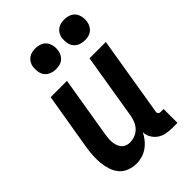

<svg xmlns="http://www.w3.org/2000/svg" viewBox="-220 -837 940 940"><g transform="rotate(-45 250.0 -367.0)"><path d="M439 8H403Q382 8 361.5 4Q341 0 324.5 -11.5Q308 -23 297.5 -41Q287 -59 287 -80Q278 -62 265 -45.5Q252 -29 234.5 -16.5Q217 -4 197 2Q177 8 158 8Q132 8 108 -1Q84 -10 68.5 -28Q53 -46 45 -70Q37 -94 34.5 -119Q32 -144 33.5 -170Q35 -196 39 -222L89 -520H202L150 -207Q148 -194 146.5 -180.5Q145 -167 146 -154Q147 -141 151 -129Q155 -117 162.5 -107.5Q170 -98 181.5 -93Q193 -88 206 -88Q224 -88 241.5 -94.5Q259 -101 272 -114.5Q285 -128 292 -145Q299 -162 302 -180L358 -520H471L403 -108Q402 -104 402.5 -100Q403 -96 405.5 -93Q408 -90 411.5 -89Q415 -88 419 -88H439ZM405 -598Q388 -598 372 -604Q356 -610 346 -623Q336 -636 333.5 -653Q331 -670 333 -687Q335 -699 341.5 -710.5Q348 -722 358.5 -729.5Q369 -737 381 -739.5Q393 -742 405 -742Q422 -742 438 -736Q454 -730 463.5 -717Q473 -704 476 -687Q479 -670 476 -653Q474 -641 467.5 -629.5Q461 -618 451 -610.5Q441 -603 429 -600.5Q417 -598 405 -598ZM205 -598Q188 -598 172 -604Q156 -610 146 -623Q136 -636 133.5 -653Q131 -670 133 -687Q135 -699 141.5 -710.5Q148 -722 158.5 -729.5Q169 -737 181 -739.5Q193 -742 205 -742Q222 -742 238 -736Q254 -730 263.5 -717Q273 -704 276 -687Q279 -670 276 -653Q274 -641 267.5 -629.5Q261 -618 251 -610.5Q241 -603 229 -600.5Q217 -598 205 -598Z"/></g></svg>

Font: Iosevka
Style: Bold Italic
Weight: 700
Italic angle: -9°
Monospace: yes
Designer: Belleve Invis
Foundry: Belleve Invis
Version: Version 32.5.0; ttfautohint (v1.8.4)